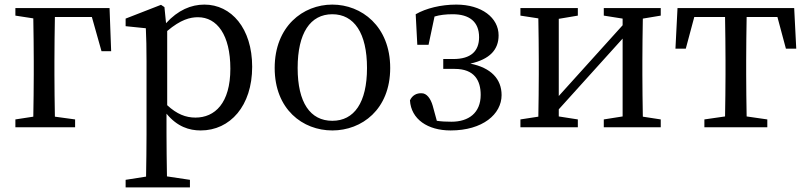

<svg xmlns="http://www.w3.org/2000/svg" viewBox="-20 -554 3514 836"><path d="M380 -480 422 -331H464L457 -519H47V-486L125 -474C126 -418 127 -342 127 -287V-230C127 -177 126 -101 125 -46L47 -34V0H307V-34L219 -46C218 -101 217 -177 217 -230V-287C217 -344 218 -424 219 -480Z M708 -419C767 -469 808 -479 842 -479C925 -479 983 -402 983 -255C983 -104 915 -42 831 -42C789 -42 750 -57 708 -96ZM696 -523 681 -533 527 -473V-440L615 -431C617 -387 618 -348 618 -287V31C618 90 617 153 616 215L527 229V262H807V229L707 214C706 152 705 88 705 28V-59C752 -2 804 14 854 14C982 14 1078 -93 1078 -263C1078 -431 987 -534 870 -534C812 -534 755 -510 703 -453Z M1427 14C1555 14 1679 -77 1679 -258C1679 -440 1554 -534 1427 -534C1299 -534 1176 -439 1176 -258C1176 -78 1298 14 1427 14ZM1427 -28C1331 -28 1276 -107 1276 -258C1276 -410 1331 -492 1427 -492C1522 -492 1578 -410 1578 -258C1578 -107 1522 -28 1427 -28Z M1797 -359H1846L1872 -482C1895 -489 1921 -492 1951 -492C2023 -492 2066 -460 2066 -392C2066 -332 2031 -297 1954 -297H1910V-254H1960C2046 -254 2073 -203 2073 -141C2073 -62 2020 -24 1946 -24C1922 -24 1902 -25 1882 -28L1864 -94C1855 -125 1838 -148 1816 -148C1794 -149 1775 -139 1765 -117C1770 -35 1842 14 1942 14C2082 14 2164 -57 2164 -140C2164 -210 2118 -259 2028 -277C2113 -296 2151 -338 2151 -400C2151 -477 2077 -534 1967 -534C1900 -534 1835 -518 1790 -492Z M2857 -486V-519H2609V-486L2691 -473V-444L2413 -136V-472L2496 -486V-519H2246V-486L2324 -474C2325 -418 2326 -342 2326 -289V-230C2326 -177 2325 -101 2324 -46L2246 -34V0H2496V-34L2413 -47V-78L2691 -386V-47L2609 -34V0H2857V-34L2779 -46C2778 -101 2777 -177 2777 -230V-289C2777 -342 2778 -418 2779 -473Z M3365 -480 3402 -342H3447L3438 -519H2930L2921 -342H2966L3003 -480H3137C3138 -424 3139 -344 3139 -289V-230C3139 -177 3138 -102 3137 -47L3047 -34V0H3321V-34L3231 -47C3230 -102 3229 -177 3229 -230V-289C3229 -344 3230 -424 3231 -480Z"/></svg>

Font: Noto Serif CJK JP Medium
Style: Regular
Weight: 500
Designer: Ryoko NISHIZUKA 西塚涼子 (kana & ideographs); Frank Grießhammer (Latin, Greek & Cyrillic); Wenlong ZHANG 张文龙 (bopomofo); San
Foundry: Adobe Systems Incorporated
Version: Version 1.000;PS 1;hotconv 16.6.53;makeotf.lib2.5.65590